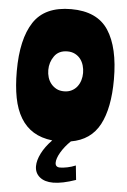

<svg xmlns="http://www.w3.org/2000/svg" viewBox="-56 -650 592 896"><g transform="rotate(5 240.0 -202.0)"><path d="M333 183Q270 205 227 205Q187 205 164 186Q141 167 141 135Q141 108 157.5 75Q174 42 206 9Q154 3 117.5 -19.5Q81 -42 57.5 -81Q34 -120 23.5 -174.5Q13 -229 13 -299Q13 -449 65.5 -529Q118 -609 241 -609Q363 -609 415.5 -529Q468 -449 468 -299Q468 -165 427 -87.5Q386 -10 293 6Q265 33 248 62Q231 91 231 111Q231 132 253 132Q267 132 287 128Q307 124 326 116ZM241 -224Q261 -224 276.5 -232Q292 -240 302 -253Q312 -266 317 -282.5Q322 -299 322 -317Q322 -335 317 -352Q312 -369 302 -382Q292 -395 276.5 -403Q261 -411 241 -411Q200 -411 179.5 -382Q159 -353 159 -317Q159 -299 164 -282.5Q169 -266 179.5 -253Q190 -240 205 -232Q220 -224 241 -224Z"/></g></svg>

Font: Ranchers
Style: Regular
Weight: 400
Designer: Pablo Impallari, Brenda Gallo
Foundry: Pablo Impallari, Brenda Gallo
Version: Version 1.000; ttfautohint (v0.8) -G 200 -r 50